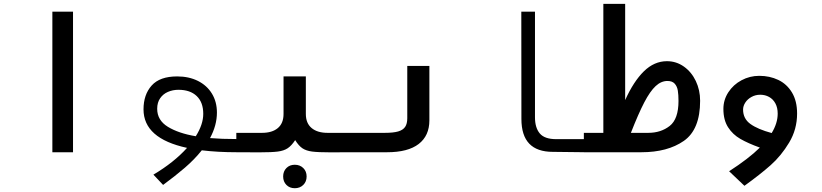

<svg xmlns="http://www.w3.org/2000/svg" viewBox="-20 -785 4240 990"><path d="M356.5 -725V0H250V-725Z M944.5 -22.5Q720 -71 720 -221Q720 -297 762 -344Q804 -391 893.5 -391Q954 -391 1000.5 -367.8Q1047 -344.5 1072.8 -302.2Q1098.5 -260 1098.5 -204.5Q1098.5 -139 1063 -73Q1122 -68 1201.5 -68V0Q1102 0 1020.5 -10Q982.5 37.5 933 80Q883.5 122.5 821 168.5L771 115.5Q877 52.5 944.5 -22.5ZM989.5 -82.5Q1028 -143.5 1028 -198Q1028 -257.5 994.2 -289.8Q960.5 -322 900 -322Q871 -322 846 -311.2Q821 -300.5 805.8 -278.5Q790.5 -256.5 790.5 -224Q790.5 -165 845.5 -131.2Q900.5 -97.5 989.5 -82.5Z M1440 125Q1440 98.5 1456.8 81.5Q1473.5 64.5 1500 64.5Q1526.5 64.5 1543.8 81.5Q1561 98.5 1561 125Q1561 151.5 1543.8 168.5Q1526.5 185.5 1500 185.5Q1473.5 185.5 1456.8 168.5Q1440 151.5 1440 125ZM1442 -197.5V-391H1557V-197.5Q1557 -149.5 1586.8 -124.8Q1616.5 -100 1669 -100H1801.5V0L1683.5 0.5Q1620.5 0.5 1589.5 -3.5Q1558.5 -7.5 1539.2 -20.5Q1520 -33.5 1502 -62.5Q1483 -33.5 1463.2 -20.5Q1443.5 -7.5 1412.2 -3.5Q1381 0.5 1318 0.5L1198.5 0V-100H1331Q1383.5 -100 1412.8 -124.8Q1442 -149.5 1442 -197.5Z M1800 -100H1964Q2008 -100 2033 -107.2Q2058 -114.5 2069 -130.8Q2080 -147 2080 -175.5V-445H2194V-164.5Q2194 -85 2138.8 -42.5Q2083.5 0 1975.5 0H1800Z M2668.5 -172 2668 -725H2738.5V-180Q2738.5 -126.5 2763.2 -97Q2788 -67.5 2848 -67.5H3001.5V0L2830.5 -2Q2749.5 -2 2709 -44.2Q2668.5 -86.5 2668.5 -172Z M2990.5 -100H3091V-765H3203.5V-269Q3247 -365.5 3300.2 -417.5Q3353.5 -469.5 3419 -469.5Q3467 -469.5 3506.2 -441.8Q3545.5 -414 3567.8 -367.2Q3590 -320.5 3590 -265.5Q3590 -117 3506 -58.5Q3422 0 3287 0H2990.5ZM3478.5 -264.5Q3478.5 -296.5 3475 -318Q3471.5 -339.5 3459 -353.5Q3446.5 -367.5 3421.5 -367.5Q3389 -367.5 3360.5 -341Q3332 -314.5 3302 -257Q3272 -199.5 3233 -100H3322.5Q3387.5 -100 3433 -135.5Q3478.5 -171 3478.5 -264.5Z M3895 -394Q3948.5 -394 3992.8 -373Q4037 -352 4063.5 -308.2Q4090 -264.5 4090 -199.5Q4090 -118 4049 -49.8Q4008 18.5 3953.5 66.8Q3899 115 3818.5 173L3739.5 98Q3841 32.5 3898 -24Q3837 -46 3797.5 -68.8Q3758 -91.5 3734 -129Q3710 -166.5 3710 -223.5Q3710 -270 3735.5 -309.2Q3761 -348.5 3803.5 -371.2Q3846 -394 3895 -394ZM3959 -99Q3990 -150 3990 -199Q3990 -230 3978 -252Q3966 -274 3945.5 -285.2Q3925 -296.5 3900 -296.5Q3875.5 -296.5 3855 -285.2Q3834.5 -274 3823 -256.2Q3811.5 -238.5 3811.5 -220Q3811.5 -173 3849.2 -145.8Q3887 -118.5 3959 -99Z"/></svg>

Font: JuliaMono BoldItalic
Style: Regular
Weight: 700
Italic angle: -9°
Monospace: yes
Designer: cormullion
Foundry: corm
Version: Version 0.049; ttfautohint (v1.8.4)